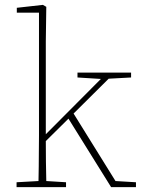

<svg xmlns="http://www.w3.org/2000/svg" viewBox="-20 -768 583 788"><path d="M48 0V-20L138 -25Q139 -51 139 -84.5Q139 -118 139.5 -151Q140 -184 140 -210V-716H49V-736L156 -748L170 -740L168 -598V-217L394 -444L298 -450V-470H518V-450L426 -445L282 -302L454 -25L538 -20V0H436L261 -281L168 -189Q168 -151 168.5 -105Q169 -59 170 -25L251 -20V0Z"/></svg>

Font: Source Serif Pro ExtraLight
Style: Regular
Weight: 200
Designer: Frank Grießhammer
Foundry: Adobe Systems Incorporated
Version: Version 3.001;hotconv 1.0.111;makeotfexe 2.5.65597